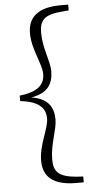

<svg xmlns="http://www.w3.org/2000/svg" viewBox="-62 -809 497 1017"><g transform="rotate(-5 186.5 -300.5)"><path d="M43 -286C143 -275 177 -237 177 -182C177 -128 126 -47 126 39C126 125 181 172 300 172H341V141L305 139C213 131 185 104 185 37C185 -45 221 -117 221 -173C221 -236 193 -287 103 -300C193 -314 221 -365 221 -429C221 -483 185 -555 185 -637C185 -705 213 -732 305 -739L341 -742V-773H300C181 -773 126 -725 126 -639C126 -553 177 -473 177 -419C177 -364 143 -326 43 -315Z"/></g></svg>

Font: Noto Serif HK Light
Style: Regular
Weight: 300
Designer: Ryoko NISHIZUKA 西塚涼子 (kana & ideographs); Frank Grießhammer (Latin, Greek & Cyrillic); Wenlong ZHANG 张文龙 (bopomofo); San
Foundry: Adobe
Version: Version 2.001;hotconv 1.1.0;makeotfexe 2.6.0